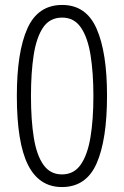

<svg xmlns="http://www.w3.org/2000/svg" viewBox="-20 -745 501 775"><path d="M230 10Q138 10 93 -79.5Q48 -169 48 -358Q48 -535 90.5 -630Q133 -725 231 -725Q328 -725 370 -629Q412 -533 412 -359Q412 -181 370 -85.5Q328 10 230 10ZM230 -41Q278 -41 305.5 -80Q333 -119 345 -190Q357 -261 357 -358Q357 -451 345.5 -522.5Q334 -594 306.5 -634Q279 -674 231 -674Q181 -674 154 -634Q127 -594 116 -523Q105 -452 105 -358Q105 -260 116.5 -189Q128 -118 155.5 -79.5Q183 -41 230 -41Z"/></svg>

Font: Noto Sans Tamil Condensed Light
Style: Regular
Weight: 300
Width: 3
Designer: Jelle Bosma - Monotype Design Team
Foundry: Monotype Imaging Inc.
Version: Version 2.004; ttfautohint (v1.8.4.7-5d5b)